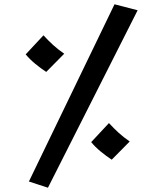

<svg xmlns="http://www.w3.org/2000/svg" viewBox="-20 -809 753 897"><path d="M204 68 115 39 515 -789 623 -761ZM502 -63Q476 -80 450.5 -101Q425 -122 406 -145L489 -234Q512 -209 534.5 -188.5Q557 -168 586 -148ZM196 -473Q170 -490 144.5 -511Q119 -532 100 -555L183 -644Q206 -619 228.5 -598.5Q251 -578 280 -558Z"/></svg>

Font: Marhey Light Light
Style: Regular
Weight: 300
Version: Version 1.000